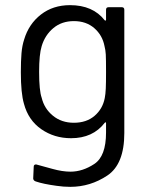

<svg xmlns="http://www.w3.org/2000/svg" viewBox="-20 -534 575 746"><path d="M392 -496Q392 -506 402 -506H453Q463 -506 463 -496V-17Q463 104 397 148Q331 192 253 192Q227 192 200 188Q148 181 119 171Q110 168 109 160L111 114Q111 109 113.5 107Q116 105 119 105Q120 105 121 105L183 122Q222 133 254 133Q301 133 346.5 103Q392 73 392 -19V-56Q392 -58 391 -58.5Q390 -59 390 -59Q389 -59 387 -57Q341 3 256 3Q191 3 140.5 -32Q90 -67 73 -131Q61 -172 61 -253Q61 -297 63.5 -327Q66 -357 74 -381Q92 -441 139 -477.5Q186 -514 252 -514Q341 -514 387 -455Q388 -454 389 -454Q390 -454 391 -454.5Q392 -455 392 -457ZM387 -153Q390 -168 391 -190Q392 -212 392 -254Q392 -305 391 -322.5Q390 -340 386 -355Q378 -397 346.5 -424.5Q315 -452 267 -452Q220 -452 187.5 -425Q155 -398 142 -355Q132 -323 132 -255Q132 -182 142 -154Q152 -112 185.5 -84.5Q219 -57 267 -57Q316 -57 347.5 -84Q379 -111 387 -153Z"/></svg>

Font: LinhAnh
Style: Regular
Weight: 400
Designer: Jeremy Tribby
Foundry: Tribby Type
Version: Version 1.408